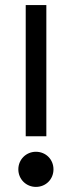

<svg xmlns="http://www.w3.org/2000/svg" viewBox="-20 -720 283 754"><path d="M81 -700V-185H162V-700ZM52 -55C52 -16 83 14 121 14C160 14 190 -16 190 -55C190 -94 160 -124 121 -124C83 -124 52 -94 52 -55Z"/></svg>

Font: Space Text
Style: Regular
Weight: 400
Designer: Florian Karsten (Space Text), Colophon Foundry (Space Mono)
Foundry: Florian Karsten
Version: Version 1.003;PS 001.003;hotconv 1.0.88;makeotf.lib2.5.64775